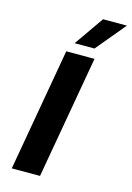

<svg xmlns="http://www.w3.org/2000/svg" viewBox="-136 -990 724 1057"><g transform="rotate(15 225.5 -461.5)"><path d="M165 -700H326L203 0H42ZM315 -923H451L311 -755H198Z"/></g></svg>

Font: Sarabun ExtraBold
Style: Italic
Weight: 800
Italic angle: -10°
Designer: Suppakit Chalermlarp | Katatrad Co.,Ltd.
Foundry: Cadson Demak Co.,Ltd.
Version: Version 1.000; ttfautohint (v1.6)